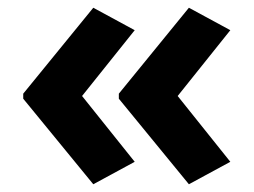

<svg xmlns="http://www.w3.org/2000/svg" viewBox="-20 -522 655 496"><path d="M40 -280 221 -502 328 -444 192 -274 328 -104 221 -46 40 -267ZM287 -280 468 -502 575 -444 439 -274 575 -104 468 -46 287 -267Z"/></svg>

Font: Noto Sans Gujarati
Style: Regular
Weight: 400
Designer: Jelle Bosma - Monotype Design Team, Universal Thirst
Foundry: Monotype Imaging Inc.
Version: Version 2.102